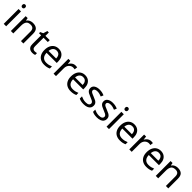

<svg xmlns="http://www.w3.org/2000/svg" viewBox="603 -2817 4907 4907"><g transform="rotate(45 3056.5 -363.5)"><path d="M173 -536V0H85V-536ZM130 -737Q150 -737 165.5 -723.5Q181 -710 181 -681Q181 -653 165.5 -639Q150 -625 130 -625Q108 -625 93 -639Q78 -653 78 -681Q78 -710 93 -723.5Q108 -737 130 -737Z M601 -546Q697 -546 746 -499.5Q795 -453 795 -349V0H708V-343Q708 -408 679 -440Q650 -472 588 -472Q499 -472 465 -422Q431 -372 431 -278V0H343V-536H414L427 -463H432Q450 -491 476.5 -509.5Q503 -528 535 -537Q567 -546 601 -546Z M1140 -62Q1160 -62 1181 -65.5Q1202 -69 1215 -73V-6Q1201 1 1175 5.5Q1149 10 1125 10Q1083 10 1047.5 -4.5Q1012 -19 990 -55Q968 -91 968 -156V-468H892V-510L969 -545L1004 -659H1056V-536H1211V-468H1056V-158Q1056 -109 1079.5 -85.5Q1103 -62 1140 -62Z M1529 -546Q1598 -546 1647.5 -516Q1697 -486 1723.5 -431.5Q1750 -377 1750 -304V-251H1383Q1385 -160 1429.5 -112.5Q1474 -65 1554 -65Q1605 -65 1644.5 -74.5Q1684 -84 1726 -102V-25Q1685 -7 1645 1.5Q1605 10 1550 10Q1474 10 1415.5 -21Q1357 -52 1324.5 -113.5Q1292 -175 1292 -264Q1292 -352 1321.5 -415Q1351 -478 1404.5 -512Q1458 -546 1529 -546ZM1528 -474Q1465 -474 1428.5 -433.5Q1392 -393 1385 -321H1658Q1658 -367 1644 -401Q1630 -435 1601.5 -454.5Q1573 -474 1528 -474Z M2136 -546Q2151 -546 2168.5 -544.5Q2186 -543 2199 -540L2188 -459Q2175 -462 2159.5 -464Q2144 -466 2130 -466Q2099 -466 2071 -453Q2043 -440 2021 -416.5Q1999 -393 1986.5 -360Q1974 -327 1974 -286V0H1886V-536H1958L1968 -438H1972Q1989 -468 2013 -492.5Q2037 -517 2068 -531.5Q2099 -546 2136 -546Z M2486 -546Q2555 -546 2604.5 -516Q2654 -486 2680.5 -431.5Q2707 -377 2707 -304V-251H2340Q2342 -160 2386.5 -112.5Q2431 -65 2511 -65Q2562 -65 2601.5 -74.5Q2641 -84 2683 -102V-25Q2642 -7 2602 1.5Q2562 10 2507 10Q2431 10 2372.5 -21Q2314 -52 2281.5 -113.5Q2249 -175 2249 -264Q2249 -352 2278.5 -415Q2308 -478 2361.5 -512Q2415 -546 2486 -546ZM2485 -474Q2422 -474 2385.5 -433.5Q2349 -393 2342 -321H2615Q2615 -367 2601 -401Q2587 -435 2558.5 -454.5Q2530 -474 2485 -474Z M3192 -148Q3192 -96 3166 -61Q3140 -26 3092 -8Q3044 10 2978 10Q2922 10 2881.5 1Q2841 -8 2810 -24V-104Q2842 -88 2887.5 -74.5Q2933 -61 2980 -61Q3047 -61 3077 -82.5Q3107 -104 3107 -140Q3107 -160 3096 -176Q3085 -192 3056.5 -208Q3028 -224 2975 -244Q2923 -264 2886 -284Q2849 -304 2829 -332Q2809 -360 2809 -404Q2809 -472 2864.5 -509Q2920 -546 3010 -546Q3059 -546 3101.5 -536.5Q3144 -527 3181 -510L3151 -440Q3117 -454 3080 -464Q3043 -474 3004 -474Q2950 -474 2921.5 -456.5Q2893 -439 2893 -409Q2893 -387 2906 -371.5Q2919 -356 2949.5 -341.5Q2980 -327 3031 -307Q3082 -288 3118 -268Q3154 -248 3173 -219.5Q3192 -191 3192 -148Z M3671 -148Q3671 -96 3645 -61Q3619 -26 3571 -8Q3523 10 3457 10Q3401 10 3360.5 1Q3320 -8 3289 -24V-104Q3321 -88 3366.5 -74.5Q3412 -61 3459 -61Q3526 -61 3556 -82.5Q3586 -104 3586 -140Q3586 -160 3575 -176Q3564 -192 3535.5 -208Q3507 -224 3454 -244Q3402 -264 3365 -284Q3328 -304 3308 -332Q3288 -360 3288 -404Q3288 -472 3343.5 -509Q3399 -546 3489 -546Q3538 -546 3580.5 -536.5Q3623 -527 3660 -510L3630 -440Q3596 -454 3559 -464Q3522 -474 3483 -474Q3429 -474 3400.5 -456.5Q3372 -439 3372 -409Q3372 -387 3385 -371.5Q3398 -356 3428.5 -341.5Q3459 -327 3510 -307Q3561 -288 3597 -268Q3633 -248 3652 -219.5Q3671 -191 3671 -148Z M3889 -536V0H3801V-536ZM3846 -737Q3866 -737 3881.5 -723.5Q3897 -710 3897 -681Q3897 -653 3881.5 -639Q3866 -625 3846 -625Q3824 -625 3809 -639Q3794 -653 3794 -681Q3794 -710 3809 -723.5Q3824 -737 3846 -737Z M4266 -546Q4335 -546 4384.5 -516Q4434 -486 4460.5 -431.5Q4487 -377 4487 -304V-251H4120Q4122 -160 4166.5 -112.5Q4211 -65 4291 -65Q4342 -65 4381.5 -74.5Q4421 -84 4463 -102V-25Q4422 -7 4382 1.5Q4342 10 4287 10Q4211 10 4152.5 -21Q4094 -52 4061.5 -113.5Q4029 -175 4029 -264Q4029 -352 4058.5 -415Q4088 -478 4141.5 -512Q4195 -546 4266 -546ZM4265 -474Q4202 -474 4165.5 -433.5Q4129 -393 4122 -321H4395Q4395 -367 4381 -401Q4367 -435 4338.5 -454.5Q4310 -474 4265 -474Z M4873 -546Q4888 -546 4905.5 -544.5Q4923 -543 4936 -540L4925 -459Q4912 -462 4896.5 -464Q4881 -466 4867 -466Q4836 -466 4808 -453Q4780 -440 4758 -416.5Q4736 -393 4723.5 -360Q4711 -327 4711 -286V0H4623V-536H4695L4705 -438H4709Q4726 -468 4750 -492.5Q4774 -517 4805 -531.5Q4836 -546 4873 -546Z M5223 -546Q5292 -546 5341.5 -516Q5391 -486 5417.5 -431.5Q5444 -377 5444 -304V-251H5077Q5079 -160 5123.5 -112.5Q5168 -65 5248 -65Q5299 -65 5338.5 -74.5Q5378 -84 5420 -102V-25Q5379 -7 5339 1.5Q5299 10 5244 10Q5168 10 5109.5 -21Q5051 -52 5018.5 -113.5Q4986 -175 4986 -264Q4986 -352 5015.5 -415Q5045 -478 5098.5 -512Q5152 -546 5223 -546ZM5222 -474Q5159 -474 5122.5 -433.5Q5086 -393 5079 -321H5352Q5352 -367 5338 -401Q5324 -435 5295.5 -454.5Q5267 -474 5222 -474Z M5838 -546Q5934 -546 5983 -499.5Q6032 -453 6032 -349V0H5945V-343Q5945 -408 5916 -440Q5887 -472 5825 -472Q5736 -472 5702 -422Q5668 -372 5668 -278V0H5580V-536H5651L5664 -463H5669Q5687 -491 5713.5 -509.5Q5740 -528 5772 -537Q5804 -546 5838 -546Z"/></g></svg>

Font: binaryh115
Style: Book
Weight: 400
Designer: Jelle Bosma - Monotype Design Team
Foundry: Monotype Imaging Inc.
Version: Version 2.003